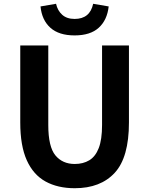

<svg xmlns="http://www.w3.org/2000/svg" viewBox="-20 -980 788 1014"><path d="M375 14Q285 14 220.5 -21.5Q156 -57 121.5 -133.5Q87 -210 87 -333V-740H235V-320Q235 -205 272.5 -159.5Q310 -114 375 -114Q419 -114 451.5 -133.5Q484 -153 501.5 -198Q519 -243 519 -320V-740H661V-333Q661 -149 586 -67.5Q511 14 375 14ZM374 -793Q291 -793 246 -833.5Q201 -874 194 -946L276 -960Q284 -924 308.5 -902Q333 -880 374 -880Q455 -880 472 -960L554 -946Q546 -874 501.5 -833.5Q457 -793 374 -793Z"/></svg>

Font: Source Han Sans CN Bold
Style: Bold
Weight: 700
Designer: Ryoko NISHIZUKA 西塚涼子 (kana & ideographs); Paul D. Hunt (Latin, Greek & Cyrillic); Wenlong ZHANG 张文龙 (bopomofo); Sandoll 
Foundry: Adobe Systems Incorporated
Version: Version 1.00;May 30, 2023;FontCreator 11.5.0.2422 32-bit